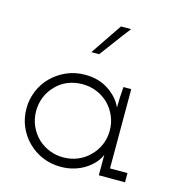

<svg xmlns="http://www.w3.org/2000/svg" viewBox="-95 -696 729 786"><g transform="rotate(15 269.0 -302.5)"><path d="M503 0H392V-41Q392 -53 392 -63.5Q392 -74 392 -87Q385 -69 370.5 -52.5Q356 -36 335.5 -22.5Q315 -9 288.5 -1Q262 7 232 7Q190 7 154.5 -8Q119 -23 92 -50Q65 -77 50 -112Q35 -147 35 -188Q35 -227 50 -263Q65 -299 92 -325.5Q119 -352 154.5 -367.5Q190 -383 232 -383Q291 -383 333 -354.5Q375 -326 392 -287Q392 -308 393 -330.5Q394 -353 396 -375H429V-39H503ZM232 -343Q198 -343 169 -331Q140 -319 120 -297Q99 -276 87.5 -248Q76 -220 76 -188Q76 -154 89 -125Q102 -96 125 -74Q146 -55 173 -44Q200 -33 232 -33Q264 -33 292 -44.5Q320 -56 341 -77Q363 -98 375.5 -126.5Q388 -155 388 -188Q388 -221 375.5 -249.5Q363 -278 342 -299Q320 -320 292 -331.5Q264 -343 232 -343ZM265 -479H232Q255 -512 277 -545.5Q299 -579 322 -612H365Q339 -579 314.5 -545.5Q290 -512 265 -479Z"/></g></svg>

Font: Josefin Slab
Style: Regular
Weight: 400
Designer: Santiago Orozco
Foundry: Typemade
Version: Version 2.000